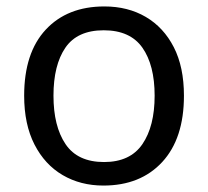

<svg xmlns="http://www.w3.org/2000/svg" viewBox="-20 -566 645 596"><path d="M551 -269Q551 -136 483.5 -63Q416 10 301 10Q230 10 174.5 -22.5Q119 -55 87 -117.5Q55 -180 55 -269Q55 -402 122 -474Q189 -546 304 -546Q377 -546 432.5 -513.5Q488 -481 519.5 -419.5Q551 -358 551 -269ZM146 -269Q146 -174 183.5 -118.5Q221 -63 303 -63Q384 -63 422 -118.5Q460 -174 460 -269Q460 -364 422 -418Q384 -472 302 -472Q220 -472 183 -418Q146 -364 146 -269Z"/></svg>

Font: Noto Sans Zanabazar Square
Style: Regular
Weight: 400
Version: Version 2.005; ttfautohint (v1.8.4.7-5d5b)